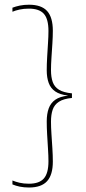

<svg xmlns="http://www.w3.org/2000/svg" viewBox="-20 -696 372 834"><path d="M34 -662.5Q48 -668 66.2 -671.8Q84.5 -675.5 106 -675.5Q160 -675.5 184.8 -648Q209.5 -620.5 209.5 -562.5Q209.5 -537 207.5 -506.2Q205.5 -475.5 203.5 -445.2Q201.5 -415 201.5 -391Q201.5 -361 209 -339.8Q216.5 -318.5 236.2 -306.2Q256 -294 292.5 -290.5V-270.5Q256 -267 236.2 -254.2Q216.5 -241.5 209 -220Q201.5 -198.5 201.5 -167.5Q201.5 -144 203.5 -113.5Q205.5 -83 207.5 -51.8Q209.5 -20.5 209.5 6Q209.5 63.5 184.5 91Q159.5 118.5 106 118.5Q84.5 118.5 66.2 114.8Q48 111 34 105V88Q47 93.5 65 97.8Q83 102 105.5 102Q150.5 102 170.5 79.2Q190.5 56.5 190.5 4.5Q190.5 -19 188.5 -49.2Q186.5 -79.5 184.8 -110.8Q183 -142 183 -168.5Q183 -201 191.5 -224.8Q200 -248.5 220.2 -262.8Q240.5 -277 275.5 -280.5L274.5 -275.5V-281Q240 -285 220 -298.8Q200 -312.5 191.5 -335.8Q183 -359 183 -390.5Q183 -416.5 184.8 -447.5Q186.5 -478.5 188.5 -508.5Q190.5 -538.5 190.5 -561.5Q190.5 -613.5 170.5 -636Q150.5 -658.5 105.5 -658.5Q83 -658.5 65 -654.5Q47 -650.5 34 -645Z"/></svg>

Font: Anek Bangla Thin
Style: Regular
Weight: 250
Designer: Sulekha Rajkumar (Bangla), Yesha Goshar (Latin)
Foundry: Ek Type
Version: Version 1.003